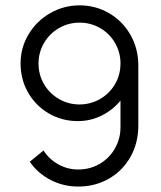

<svg xmlns="http://www.w3.org/2000/svg" viewBox="-20 -681 599 715"><path d="M275.9 -292Q317.4 -292 352.5 -312.3Q387.7 -332.5 408.2 -367.4Q428.7 -402.3 428.7 -444.8Q428.7 -485.8 408.4 -521Q388.2 -556.2 353 -576.4Q317.9 -596.7 276.4 -596.7Q234.9 -596.7 199.7 -576.4Q164.6 -556.2 144 -521Q123.5 -485.8 123.5 -444.8Q123.5 -402.3 144 -367.4Q164.6 -332.5 199.7 -312.3Q234.9 -292 275.9 -292ZM276.4 -661.1Q336.4 -661.1 386.7 -631.6Q437 -602.1 466.1 -550.8Q495.1 -499.5 495.1 -437.5V-212.9Q495.1 -148.9 466.1 -97.2Q437 -45.4 386 -15.9Q335 13.7 271 13.7Q216.3 13.7 168.7 -10.7Q121.1 -35.2 90.8 -78.6L142.1 -120.6Q162.6 -88.4 197 -69.1Q231.4 -49.8 271 -49.8Q315.9 -49.8 352.1 -71.3Q388.2 -92.8 408.4 -128.9Q428.7 -165 428.7 -207V-306.2Q398.9 -270.5 357.7 -250.2Q316.4 -230 270 -230Q210.9 -230 161.9 -258.5Q112.8 -287.1 84.7 -336.2Q56.6 -385.3 56.6 -444.8Q56.6 -503.4 86.4 -553.2Q116.2 -603 167 -632.1Q217.8 -661.1 276.4 -661.1Z"/></svg>

Font: Potro Sans Bangla
Style: Regular
Weight: 400
Designer: Jayed Ahsan Saad
Foundry: Codepotro
Version: Potro Sans Bangla; Version 0.905